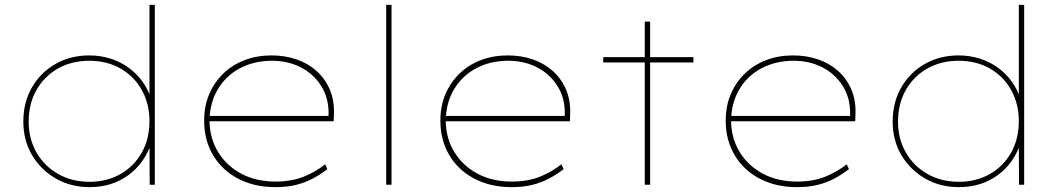

<svg xmlns="http://www.w3.org/2000/svg" viewBox="-20 -760 4365 790"><path d="M349 10Q271 10 209.5 -25.5Q148 -61 112 -121.5Q76 -182 76 -260Q76 -339 111.5 -400.5Q147 -462 208.5 -497Q270 -532 347 -532Q392 -532 432.5 -519.5Q473 -507 507 -483Q541 -459 566 -424.5Q591 -390 604 -347L595 -349V-740H617V0H596L595 -176L605 -179Q591 -134 566.5 -99Q542 -64 508.5 -39.5Q475 -15 435 -2.5Q395 10 349 10ZM349 -12Q419 -12 475 -43.5Q531 -75 563 -131.5Q595 -188 595 -262Q595 -333 563.5 -389.5Q532 -446 476 -478Q420 -510 347 -510Q275 -510 218.5 -478Q162 -446 130 -389.5Q98 -333 98 -260Q98 -188 130.5 -132Q163 -76 219.5 -44Q276 -12 349 -12Z M1113 10Q1026 10 959.5 -25Q893 -60 856.5 -122Q820 -184 820 -263Q820 -324 841 -373Q862 -422 899.5 -458Q937 -494 987.5 -513Q1038 -532 1097 -532Q1153 -532 1200.5 -515.5Q1248 -499 1283 -467.5Q1318 -436 1337 -391.5Q1356 -347 1354 -291L1353 -261H832V-283H1342L1331 -270L1332 -295Q1332 -359 1300.5 -408Q1269 -457 1216.5 -483.5Q1164 -510 1100 -510Q1026 -510 968 -479.5Q910 -449 876.5 -393Q843 -337 842 -263Q843 -190 878 -133.5Q913 -77 973.5 -45Q1034 -13 1113 -13Q1180 -13 1229.5 -33Q1279 -53 1318 -84L1327 -64Q1297 -41 1265.5 -24.5Q1234 -8 1197 1Q1160 10 1113 10Z M1569 0V-740H1591V0Z M2085 10Q1998 10 1931.5 -25Q1865 -60 1828.5 -122Q1792 -184 1792 -263Q1792 -324 1813 -373Q1834 -422 1871.5 -458Q1909 -494 1959.5 -513Q2010 -532 2069 -532Q2125 -532 2172.5 -515.5Q2220 -499 2255 -467.5Q2290 -436 2309 -391.5Q2328 -347 2326 -291L2325 -261H1804V-283H2314L2303 -270L2304 -295Q2304 -359 2272.5 -408Q2241 -457 2188.5 -483.5Q2136 -510 2072 -510Q1998 -510 1940 -479.5Q1882 -449 1848.5 -393Q1815 -337 1814 -263Q1815 -190 1850 -133.5Q1885 -77 1945.5 -45Q2006 -13 2085 -13Q2152 -13 2201.5 -33Q2251 -53 2290 -84L2299 -64Q2269 -41 2237.5 -24.5Q2206 -8 2169 1Q2132 10 2085 10Z M2633 0V-671H2655V0ZM2462 -503V-525H2833V-503Z M3259 10Q3172 10 3105.5 -25Q3039 -60 3002.5 -122Q2966 -184 2966 -263Q2966 -324 2987 -373Q3008 -422 3045.5 -458Q3083 -494 3133.5 -513Q3184 -532 3243 -532Q3299 -532 3346.5 -515.5Q3394 -499 3429 -467.5Q3464 -436 3483 -391.5Q3502 -347 3500 -291L3499 -261H2978V-283H3488L3477 -270L3478 -295Q3478 -359 3446.5 -408Q3415 -457 3362.5 -483.5Q3310 -510 3246 -510Q3172 -510 3114 -479.5Q3056 -449 3022.5 -393Q2989 -337 2988 -263Q2989 -190 3024 -133.5Q3059 -77 3119.5 -45Q3180 -13 3259 -13Q3326 -13 3375.5 -33Q3425 -53 3464 -84L3473 -64Q3443 -41 3411.5 -24.5Q3380 -8 3343 1Q3306 10 3259 10Z M3926 10Q3848 10 3786.5 -25.5Q3725 -61 3689 -121.5Q3653 -182 3653 -260Q3653 -339 3688.5 -400.5Q3724 -462 3785.5 -497Q3847 -532 3924 -532Q3969 -532 4009.5 -519.5Q4050 -507 4084 -483Q4118 -459 4143 -424.5Q4168 -390 4181 -347L4172 -349V-740H4194V0H4173L4172 -176L4182 -179Q4168 -134 4143.5 -99Q4119 -64 4085.5 -39.5Q4052 -15 4012 -2.5Q3972 10 3926 10ZM3926 -12Q3996 -12 4052 -43.5Q4108 -75 4140 -131.5Q4172 -188 4172 -262Q4172 -333 4140.5 -389.5Q4109 -446 4053 -478Q3997 -510 3924 -510Q3852 -510 3795.5 -478Q3739 -446 3707 -389.5Q3675 -333 3675 -260Q3675 -188 3707.5 -132Q3740 -76 3796.5 -44Q3853 -12 3926 -12Z"/></svg>

Font: Lexend Exa Thin
Style: Regular
Weight: 250
Designer: Bonnie Shaver-Troup, Thomas Jockin
Foundry: Lexend
Version: Version 1.007